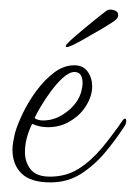

<svg xmlns="http://www.w3.org/2000/svg" viewBox="-20 -372 283 400"><path d="M85 8Q44 8 25 -10.5Q6 -29 6 -60Q6 -68 7.5 -76.5Q9 -85 11 -94Q16 -112 27.5 -136Q39 -160 56 -183Q73 -206 93 -221Q113 -236 135 -236Q153 -236 162.5 -223Q172 -210 172 -192Q172 -173 160.5 -153.5Q149 -134 130 -122Q108 -107 80 -107Q62 -107 47 -114Q32 -84 32 -55Q32 -34 44 -19Q56 -4 84 -4Q118 -4 144 -20.5Q170 -37 192.5 -64Q215 -91 236 -122Q239 -125 240 -125Q243 -125 243 -120Q243 -115 240 -110Q222 -82 199.5 -55Q177 -28 149 -10Q121 8 85 8ZM70 -121Q96 -121 119 -139Q130 -147 138 -158Q146 -169 149 -180Q152 -191 152 -199Q152 -222 135 -222Q124 -222 110 -209Q98 -198 85.5 -181Q73 -164 64 -148.5Q55 -133 52 -126Q59 -121 70 -121ZM119 -274Q117 -274 117 -276Q117 -278 121 -282Q125 -286 127 -288Q138 -298 158.5 -315Q179 -332 192 -342Q197 -346 201 -349Q205 -352 209 -352Q216 -352 221.5 -349Q227 -346 226 -339Q226 -333 214 -325.5Q202 -318 194 -313Q183 -307 167 -297.5Q151 -288 137.5 -281Q124 -274 119 -274Z"/></svg>

Font: Waterfall
Style: Regular
Weight: 400
Designer: Robert E. Leuschke
Foundry: Robert E. Leuschke
Version: Version 1.010; ttfautohint (v1.8.3)